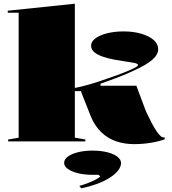

<svg xmlns="http://www.w3.org/2000/svg" viewBox="-20 -765 931 1039"><path d="M385 -20 442 -10V0H24V-10L81 -20V-696H22V-707L385 -745ZM375 -272V-287Q415 -294 465 -308.5Q515 -323 567 -342Q612 -357 648.5 -371.5Q685 -386 706 -396.5Q727 -407 727 -413Q727 -420 708.5 -424Q690 -428 661 -432Q632 -436 600 -442Q568 -448 539 -457.5Q510 -467 491.5 -481.5Q473 -496 473 -518Q473 -540 496.5 -557.5Q520 -575 560 -585Q600 -595 649 -595Q702 -595 744.5 -582.5Q787 -570 811.5 -548.5Q836 -527 836 -499Q836 -469 803.5 -441Q771 -413 704 -383Q671 -367 626 -349.5Q581 -332 524 -312V-301H718Q732 -265 744.5 -230Q757 -195 770 -162Q786 -129 800 -101.5Q814 -74 827.5 -54.5Q841 -35 852 -26Q857 -23 861.5 -22Q866 -21 871 -22V-11Q852 -4 825.5 2Q799 8 769 11.5Q739 15 706 15Q653 15 608 -0.5Q563 -16 528 -49.5Q493 -83 471 -136Q458 -171 444.5 -203.5Q431 -236 418 -272ZM420 254 409 241Q431 235 453.5 226.5Q476 218 494.5 208.5Q513 199 523 190L513 181H481Q437 181 402.5 172.5Q368 164 347.5 149.5Q327 135 327 117Q327 97 347.5 82Q368 67 403 58.5Q438 50 481 50Q524 50 559 58.5Q594 67 614.5 82.5Q635 98 635 117Q635 138 618 159Q601 180 571 198.5Q541 217 502.5 231Q464 245 420 254Z"/></svg>

Font: Kalnia SemiExpanded SemiBold
Style: Regular
Weight: 600
Width: 6
Designer: Frida Medrano
Foundry: Frida Medrano
Version: Version 1.105